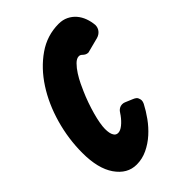

<svg xmlns="http://www.w3.org/2000/svg" viewBox="-239 -819 909 909"><g transform="rotate(-45 215.0 -364.5)"><path d="M451 -604Q451 -586 440.5 -573Q430 -560 413 -555L340 -536Q339 -535 334 -535Q320 -535 307 -548Q300 -555 291 -555Q276 -555 260 -539Q244 -523 230 -501Q216 -479 205.5 -457Q195 -435 190 -423Q178 -396 168 -367.5Q158 -339 150.5 -312Q143 -285 139 -262Q135 -239 135 -224Q135 -193 144 -179Q151 -166 166 -166Q181 -166 199 -180.5Q217 -195 233 -217L237 -223Q252 -249 276 -249Q284 -249 291 -246L329 -230Q346 -223 350 -213Q354 -203 354 -197Q354 -188 349 -178Q333 -147 310 -115Q287 -83 258 -57Q229 -31 194.5 -14.5Q160 2 122 2Q60 2 19 -57Q-21 -115 -21 -219Q-21 -313 5 -404.5Q31 -496 78 -568.5Q125 -641 189.5 -686Q254 -731 332 -731Q359 -731 380.5 -720.5Q402 -710 417 -692.5Q432 -675 440.5 -652Q449 -629 451 -604Z"/></g></svg>

Font: Bangerz 2
Style: Regular
Weight: 400
Designer: vernon adams
Foundry: Vernon Adams
Version: Version 2.10;December 28, 2023;FontCreator 13.0.0.2683 64-bi